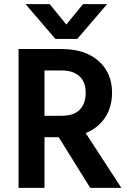

<svg xmlns="http://www.w3.org/2000/svg" viewBox="-20 -912 629 932"><path d="M355 -723H249L104 -892H221L302 -793L383 -892H500ZM196 -570V-350H280Q338 -350 367 -379.5Q396 -409 396 -462Q396 -514 365.5 -542Q335 -570 278 -570ZM418 0 265 -246H196V0H70V-674H278Q393 -674 458.5 -616Q524 -558 524 -461Q523 -389 489 -339.5Q455 -290 396 -266L569 0Z"/></svg>

Font: Hind SemiBold
Style: Regular
Weight: 600
Designer: Manushi Parikh, Satya Rajpurohit
Foundry: Indian Type Foundry
Version: Version 2.001;PS 1.0;hotconv 1.0.79;makeotf.lib2.5.61930; tt